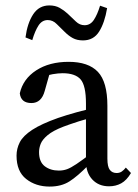

<svg xmlns="http://www.w3.org/2000/svg" viewBox="-20 -677 509 708"><path d="M163 11Q112 11 76.5 -17Q41 -45 41 -103Q41 -129 53 -152.5Q65 -176 98.5 -198Q132 -220 194 -242Q223 -252 262.5 -263Q302 -274 337 -281V-247Q306 -241 270.5 -229.5Q235 -218 214 -210Q175 -195 155.5 -178.5Q136 -162 130 -146.5Q124 -131 124 -116Q124 -80 145 -64Q166 -48 197 -48Q213 -48 227 -53Q241 -58 262.5 -72.5Q284 -87 321 -115L333 -68H306Q266 -27 236 -8Q206 11 163 11ZM382 10Q344 10 320.5 -15Q297 -40 297 -83V-295Q297 -362 277 -384.5Q257 -407 211 -407Q195 -407 174.5 -403.5Q154 -400 128 -391L167 -420L145 -342Q133 -297 96 -297Q57 -297 53 -333Q65 -386 113.5 -417.5Q162 -449 233 -449Q306 -449 341 -412Q376 -375 376 -287V-92Q376 -62 385 -50.5Q394 -39 410 -39Q421 -39 429 -44.5Q437 -50 444 -59L463 -39Q447 -12 427 -1Q407 10 382 10ZM74 -539Q81 -592 102.5 -624.5Q124 -657 162 -657Q184 -657 200 -648Q216 -639 229 -627Q246 -611 260 -597.5Q274 -584 292 -584Q313 -584 326 -603.5Q339 -623 349 -656L375 -647Q366 -593 345.5 -560.5Q325 -528 286 -528Q264 -528 248.5 -536.5Q233 -545 219 -559Q204 -573 189.5 -588Q175 -603 156 -603Q135 -603 122 -583Q109 -563 99 -529Z"/></svg>

Font: Lisu Bosa Light
Style: Regular
Weight: 300
Designer: David Morse, Annie Olsen, Victor Gaultney, Frank Grießhammer (Latin)
Foundry: SIL International
Version: Version 2.000